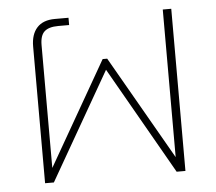

<svg xmlns="http://www.w3.org/2000/svg" viewBox="-44 -583 711 631"><g transform="rotate(-5 311.5 -267.5)"><path d="M80 -451Q80 -491 100 -513Q120 -535 159 -535H204V-511H168Q137 -511 122.5 -498Q108 -485 108 -453V-48L304 -390H319L515 -48V-535H543V0H514L312 -354L109 0H80Z"/></g></svg>

Font: Prompt Thin
Style: Regular
Weight: 250
Designer: Katatrad Team
Foundry: CadsonDemak
Version: Version 1.001